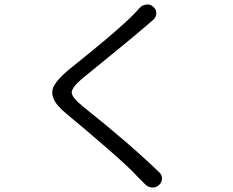

<svg xmlns="http://www.w3.org/2000/svg" viewBox="-20 -798 1040 856"><path d="M602.5 -762.7Q615.2 -776.4 632.8 -777.3Q634.8 -778.3 637.7 -778.3Q652.3 -778.3 663.1 -767.6Q676.8 -756.8 676.8 -739.3Q676.8 -720.7 662.1 -709Q650.4 -699.2 632.8 -683.6Q592.8 -648.4 479 -555.7Q365.2 -462.9 344.7 -446.3Q299.8 -407.2 299.8 -385.7Q299.8 -364.3 348.6 -324.2Q553.7 -161.1 689.5 -30.3Q702.1 -19.5 702.1 -2.9Q702.1 15.6 688.5 27.3Q675.8 38.1 660.2 38.1Q659.2 38.1 658.2 38.1Q640.6 37.1 627.9 24.4Q625 21.5 611.8 8.3Q598.6 -4.9 591.8 -11.7Q555.7 -51.8 459 -135.7Q362.3 -219.7 277.3 -290Q230.5 -328.1 218.8 -358.4Q212.9 -372.1 212.9 -384.8Q212.9 -401.4 221.7 -417Q237.3 -445.3 283.2 -484.4Q296.9 -495.1 370.1 -554.7Q443.4 -614.3 495.1 -659.2Q546.9 -704.1 577.1 -735.4Q590.8 -749 602.5 -762.7Z"/></svg>

Font: Gen Jyuu Gothic Normal
Style: Regular
Weight: 300
Designer: [Source Han Sans]
Ryoko NISHIZUKA  (kana & ideographs); Paul D. Hunt (Latin, Greek & Cyrillic); Wenlong ZHANG  (bopomofo
Version: Version 1.002.20150607